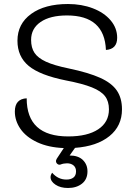

<svg xmlns="http://www.w3.org/2000/svg" viewBox="-20 -729 680 957"><path d="M354 8 327 46Q370 46 393 68.5Q416 91 416 125Q416 165 388.5 186.5Q361 208 319 208Q281 208 256.5 191.5Q232 175 232 154Q232 143 240 132Q269 166 311 166Q333 166 346 156Q359 146 359 125Q359 106 346.5 95.5Q334 85 314 85Q306 85 297.5 86.5Q289 88 282 91Q274 94 266.5 88.5Q259 83 259 73Q259 70 263 62L298 9Q221 6 165.5 -20Q110 -46 82 -86.5Q54 -127 54 -173Q54 -236 113 -239Q113 -49 320 -49Q416 -49 469.5 -84.5Q523 -120 523 -184Q523 -224 503.5 -249.5Q484 -275 438 -293.5Q392 -312 309 -328Q179 -354 123 -400.5Q67 -447 67 -526Q67 -610 135 -659.5Q203 -709 319 -709Q387 -709 443 -687.5Q499 -666 531.5 -627.5Q564 -589 564 -541Q564 -484 508 -480Q501 -652 314 -652Q230 -652 182.5 -619.5Q135 -587 135 -530Q135 -491 152 -465.5Q169 -440 209 -421.5Q249 -403 322 -388Q422 -367 479.5 -341Q537 -315 562.5 -277.5Q588 -240 588 -184Q588 -101 525.5 -50.5Q463 0 354 8Z"/></svg>

Font: K2D ExtraLight
Style: Regular
Weight: 275
Designer: Katatrad Aksorn Co.,Ltd.
Foundry: Cadson Demak Co.,Ltd.
Version: Version 1.000; ttfautohint (v1.6)